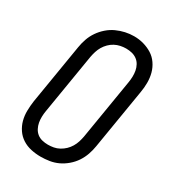

<svg xmlns="http://www.w3.org/2000/svg" viewBox="-182 -848 865 958"><g transform="rotate(30 250.0 -369.0)"><path d="M202 8Q174 8 146.5 2Q119 -4 96.5 -18.5Q74 -33 59 -55Q44 -77 37 -103Q30 -129 30.5 -157.5Q31 -186 35 -214L92 -559Q96 -584 104.5 -608.5Q113 -633 128 -655Q143 -677 163.5 -695Q184 -713 208 -724Q232 -735 257 -740.5Q282 -746 307 -746Q336 -746 362.5 -738.5Q389 -731 411.5 -717Q434 -703 449.5 -680.5Q465 -658 472 -632Q479 -606 479 -577.5Q479 -549 474 -521L417 -176Q413 -151 404.5 -126.5Q396 -102 381.5 -80Q367 -58 346 -40Q325 -22 301.5 -11Q278 0 252.5 4Q227 8 202 8ZM204 -62Q220 -62 236.5 -65Q253 -68 268.5 -76.5Q284 -85 296.5 -97Q309 -109 318 -124Q327 -139 332 -155Q337 -171 340 -187L397 -532Q400 -549 400.5 -566.5Q401 -584 398 -600.5Q395 -617 387 -631.5Q379 -646 366 -655.5Q353 -665 337 -669Q321 -673 303 -673Q287 -673 270.5 -669.5Q254 -666 239 -658Q224 -650 211.5 -637.5Q199 -625 190.5 -610.5Q182 -596 177 -580Q172 -564 169 -548L112 -203Q109 -186 108.5 -168.5Q108 -151 111 -135Q114 -119 121.5 -104.5Q129 -90 141.5 -80Q154 -70 170.5 -66Q187 -62 204 -62Q204 -62 204 -62Q204 -62 204 -62Z"/></g></svg>

Font: Iosevka Curly Oblique
Style: Regular
Weight: 400
Italic angle: -9°
Monospace: yes
Designer: Belleve Invis
Foundry: Belleve Invis
Version: Version 11.1.0; ttfautohint (v1.8.3)